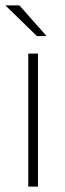

<svg xmlns="http://www.w3.org/2000/svg" viewBox="-25 -693 241 713"><path d="M116 0H80V-494H116ZM112 -559 -5 -673H47L148 -559Z"/></svg>

Font: Blinker ExtraLight
Style: Regular
Weight: 200
Designer: Juergen Huber
Foundry: supertype
Version: Version 1.017;hotconv 1.0.117;makeotfexe 2.5.65602